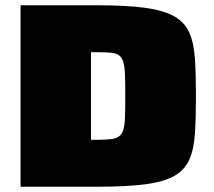

<svg xmlns="http://www.w3.org/2000/svg" viewBox="-20 -708 812 728"><path d="M58 0V-688H346Q458 -688 529 -678.5Q600 -669 640 -646.5Q680 -624 697.5 -585Q715 -546 719 -486.5Q723 -427 723 -344Q723 -260 719 -200.5Q715 -141 697.5 -102Q680 -63 640 -40.5Q600 -18 529 -9Q458 0 346 0ZM325 -178H350Q382 -178 401.5 -180.5Q421 -183 432 -191.5Q443 -200 448 -217.5Q453 -235 454 -265.5Q455 -296 455 -342Q455 -390 454 -421.5Q453 -453 448 -471Q443 -489 432 -497.5Q421 -506 401.5 -508Q382 -510 350 -510H325Z"/></svg>

Font: Saira Expanded Black
Style: Regular
Weight: 900
Width: 7
Designer: Hector Gatti with collaboration of the Omnibus-Type team
Foundry: Omnibus-Type
Version: Version 1.101